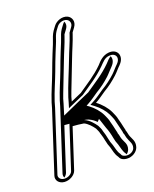

<svg xmlns="http://www.w3.org/2000/svg" viewBox="-114 -786 731 910"><g transform="rotate(-15 252.0 -331.0)"><path d="M231.1 -360.1 231.2 -360.5C243.4 -404.5 261.5 -462.7 274.8 -510.3C284.4 -545.1 299.2 -585.5 307.1 -620L309 -627.9C311.9 -633.1 318.2 -642.2 321.5 -648.5C337.8 -675.5 324.4 -698.7 305.7 -706C279 -715.6 249.1 -699.2 237.5 -680.7L231.4 -671C220.2 -653.7 215 -641 209.9 -619C208.7 -613.8 206.6 -606.1 203.6 -595.8C194.5 -569.8 187.7 -542.7 178.9 -514.8L166.7 -471C153.7 -423.4 138.2 -381.9 126.9 -333L126.8 -332.8L126.8 -332.5C125.2 -322.6 123.4 -313.5 121.4 -305L49.6 6C44.5 28.2 61.8 47 88.1 47C114.3 47 141.4 28.5 146.6 6L193.8 -198.5H220.8C228.8 -198.5 235.8 -198.1 242.1 -197.5H242.6C245.8 -197.5 248.1 -197.6 249.2 -197.1C266.8 -191.3 287 -172.4 298.5 -158.3C304 -147.7 309.2 -141.6 311.9 -130L312.2 -130.4C317.4 -118.3 323.5 -101.6 326.6 -89L326.8 -89.2L332 -73.1C334.5 -66.8 337.1 -61.2 340.3 -55.2C347.5 -38 350.6 -19.7 364.9 -3.2L369.9 4.8C376.3 13.2 389.2 17 402.1 17C429.2 17 454.3 -1.4 459.5 -24C466.5 -54.2 448.4 -69 440.5 -88.6L434.6 -107.1C433 -110.9 430.9 -113.2 431.3 -116.9L425.9 -133C422.9 -144.8 416.3 -162.2 412.2 -173.5C407.5 -190.8 399.6 -201.7 393 -214.6C379.7 -237.4 355.9 -261 329.7 -276.7C348.4 -289.2 364.6 -303.6 382 -317.8C407.8 -336.2 429.9 -356.5 450.2 -378.8C463.6 -393.6 473.2 -408.9 484 -420.8L484.2 -421.3C514.9 -457.3 494 -499.7 448.1 -491C418.8 -485.4 402 -464.6 388.2 -445.6C353 -403.9 314 -375.7 272.1 -340.6C254.7 -331.4 238.3 -322.3 220 -312.1C221.6 -319.6 223.2 -327.7 224.5 -335.8C226.5 -344.3 228.7 -352.2 231.1 -360.1ZM209.5 -335.8 209.4 -335.3C208.1 -327.3 206.5 -319.2 204.9 -311.8L199.2 -285L225.2 -299.5C244.1 -310 260.8 -319.3 278.8 -328.8C320.5 -363.7 361.6 -393.1 399.2 -437.8C415 -456.5 424.2 -471.8 447.6 -476.3C479.5 -482.3 495.8 -455.4 472.6 -428.3C459.2 -413 451.6 -400.4 439.7 -387.1C420.2 -365.7 398.9 -346.3 374.3 -328.9C356.3 -314.1 340.4 -300 323.2 -288.5L301.7 -274.3L319.6 -263.5C344.2 -248.7 367 -225.6 379 -205.3C386.8 -190.5 393.1 -182.1 397.2 -166.8C400.5 -154.5 408.1 -137.2 411 -126.1L415.8 -111.8C417.2 -101.1 419.4 -100.6 420 -99.2L425.8 -81C435.6 -56.6 449.8 -46.8 444.5 -24C441.7 -11.5 426.5 2 405.5 2C395.2 2 386.2 -1.9 383.2 -5.4L378.1 -13.7C365.6 -28 362.9 -44 354.8 -63.3C352.2 -69.4 348.9 -75.3 346.7 -80.8L341.5 -96.5C337.6 -111.7 332 -126.1 326.6 -138.7C323 -152.3 316.8 -159 312.1 -168.2C299.5 -183.7 279.1 -204.2 256.9 -211.4C253.6 -213 247.7 -212.5 246.3 -212.5C239.2 -213.2 232.5 -213.5 224.2 -213.5H182.3L131.6 6C128.9 17.7 112 32 91.6 32C71.6 32 61.9 17.9 64.6 6L136.4 -305C138.4 -313.7 140.3 -323.7 141.9 -333.3C153.3 -382.2 168.2 -421.7 181.6 -470.3L193.6 -513.8C203.1 -543.9 209.2 -568.6 218.1 -594.1C221.6 -604.3 223.6 -613.3 224.9 -619C229.8 -640.1 233.6 -649.3 244 -665.3L250.2 -675.1C257.1 -686.1 278.2 -698.8 297.5 -691.8C310.9 -686.6 318.9 -670.7 308.7 -653.8C305.3 -648.2 298.8 -637.9 294.5 -630.3L292.1 -620C284.5 -587 269.8 -546.7 260 -511C244 -453.6 222.3 -391.2 209.5 -335.8ZM275.2 -209.3C293 -203.3 304.4 -195.2 314 -187.1L323.6 -199.7L345.1 -149.7C353.4 -134.7 361.5 -111.2 366 -94.1L371.8 -76.4C374.2 -70.5 376.5 -65.4 379.9 -59C387.8 -40 391 -23 403.7 -8.4L406.8 -3.4C412.2 -8.2 417.7 -15.8 419.5 -24C425.9 -51.6 409.8 -62.6 400.6 -85.4L394.8 -103.7C394.1 -105.4 391.1 -109.4 391.1 -114.8L386 -130.1C382.9 -141.9 376.7 -158.4 372.3 -170.5C367.8 -187.3 360.9 -196.4 353.6 -210.3C341.3 -231.4 318 -254.3 295.1 -268.1L283.1 -275.2L295.1 -283.2C312.1 -294.5 328.3 -308.8 346.2 -323.5C370.8 -340.9 392.4 -360.6 412.3 -382.4C424.4 -395.9 433.5 -410.3 444.9 -423.2L445.1 -423.6C459.6 -440.6 461.8 -460.2 453.5 -472C444.1 -465.1 435.3 -454.4 426.6 -442.5C389.3 -398.2 348.8 -369.2 306.8 -334C288.7 -324.5 271.9 -315.2 252.8 -304.5L168.3 -257.4L180 -312C181.6 -319.5 183.1 -327.2 184.5 -335.6C186.6 -344.6 188.6 -352 191.2 -360.3L191.3 -360.7C203.6 -405 221.6 -463 234.9 -510.6C244.6 -545.7 259.3 -586.1 267.1 -620L269.2 -628.8C272.7 -635.1 278.9 -644 282.3 -650.4C291.4 -665.4 289.8 -678.4 284 -687.2C281.6 -685 278.5 -681.5 276.6 -678.5L270.5 -668.7C259.5 -652 254.9 -640.7 249.9 -619C248.6 -613.5 246.6 -606 243.4 -595.3C234.4 -569.2 227.9 -543.1 218.8 -514.5L206.7 -470.7C193.5 -422.8 178.1 -381.5 166.9 -332.9C165.2 -322.9 163.4 -313.6 161.4 -305L89.6 6C87.8 14 89.5 21.1 93.2 26.5C99.1 21.5 104.8 14 106.6 6L157.3 -213.5H224.2C233.3 -213.5 241.9 -213.2 250.1 -212.5C250.1 -212.5 261.7 -212.9 275.2 -209.3Z"/></g></svg>

Font: HoneyBee
Style: BlurIt
Weight: 700
Foundry: Cannot Into Space Fonts
Version: Version 0.89